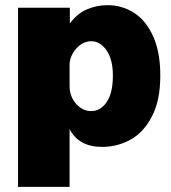

<svg xmlns="http://www.w3.org/2000/svg" viewBox="-20 -560 662 745"><path d="M50 -530H251V-469Q279 -507 317 -523.5Q355 -540 397 -540Q454 -540 500.5 -510Q547 -480 574.5 -418.5Q602 -357 602 -267Q602 -171 570 -109Q538 -47 487 -18.5Q436 10 376 10Q286 10 250 -59V165H50ZM418 -267Q418 -329 393.5 -364.5Q369 -400 334 -400Q301 -400 275.5 -371Q250 -342 250 -307V-227Q250 -186 275 -157.5Q300 -129 334 -129Q370 -129 394 -164Q418 -199 418 -267Z"/></svg>

Font: Morrison Black
Style: Regular
Weight: 900
Designer: Pablo Impallari, Rodrigo Fuenzalida (Modified by Dan O. Williams)
Version: Version 0.03;June 6, 2019;FontCreator 11.5.0.2425 64-bit; tt